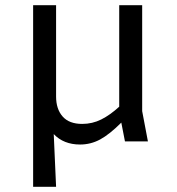

<svg xmlns="http://www.w3.org/2000/svg" viewBox="-20 -542 680 736"><path d="M107 -522H195V-172Q195 -124 220 -95.5Q245 -67 295 -67Q334 -67 368 -84Q402 -101 437 -133V-522H525V-116L547 0H459L445 -72Q400 -27 364 -7.5Q328 12 287 12Q224 12 186 -28L195 174H107Z"/></svg>

Font: Amiko
Style: Regular
Weight: 400
Designer: Pablo Impallari, Rodrigo Fuenzalida, Andres Torresi
Foundry: Impallari Type
Version: Version 1.001; ttfautohint (v1.3)